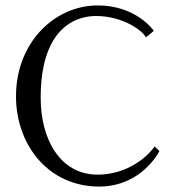

<svg xmlns="http://www.w3.org/2000/svg" viewBox="-20 -678 639 708"><path d="M568 -121 550 -138C523 -98 447 -34 340 -34C202 -34 130 -164 130 -317C130 -572 256 -619 334 -619C436 -619 509 -562 518 -540L547 -564C545 -569 479 -658 341 -658C180 -658 39 -520 39 -323C39 -144 158 10 346 10C458 10 533 -58 568 -121Z"/></svg>

Font: Libertinus Serif
Style: Regular
Weight: 400
Designer: Philipp H. Poll, Khaled Hosny
Foundry: Caleb Maclennan
Version: Version 7.050;RELEASE